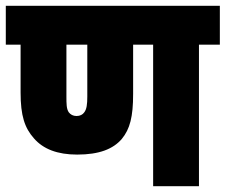

<svg xmlns="http://www.w3.org/2000/svg" viewBox="-20 -642 778 662"><path d="M666 -488H738V-622H0V-488H51V-323C51 -243 65 -201 97 -165C129 -128 178 -109 246 -109C322 -109 370 -128 400 -163C428 -197 439 -239 439 -318V-488H508V0H666ZM244 -242C232 -242 223 -247 217 -255C209 -267 209 -284 209 -310V-488H281V-309C281 -283 279 -265 270 -254C265 -247 256 -242 244 -242Z"/></svg>

Font: Noto Sans Devanagari Condensed Black
Style: Regular
Weight: 900
Width: 3
Designer: Jelle Bosma - Monotype Design Team
Foundry: Monotype Imaging Inc.
Version: Version 2.004